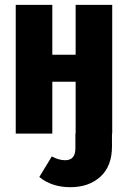

<svg xmlns="http://www.w3.org/2000/svg" viewBox="-20 -551 527 792"><path d="M442.9 -530.8V0H441.9V53.2Q441.9 134.3 394.3 177.7Q346.7 221.2 270 221.2Q194.3 221.2 142.1 179.2L193.8 94.2Q221.7 109.9 249 109.9Q291 109.9 291 61V-1H292V-213.9H195.8V0H44.9V-530.8H195.8V-325.2H292V-530.8Z"/></svg>

Font: Fira Sans Compressed
Style: Bold
Weight: 700
Width: 1
Designer: Carrois Corporate & Edenspiekermann AG
Foundry: Carrois Corporate GbR & Edenspiekermann AG
Version: Version 4.203;PS 004.203;hotconv 1.0.88;makeotf.lib2.5.64775